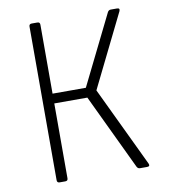

<svg xmlns="http://www.w3.org/2000/svg" viewBox="-82 -800 764 869"><g transform="rotate(-10 300.0 -365.0)"><path d="M122 0Q110 0 110 -12V-718Q110 -730 122 -730H148Q160 -730 160 -718V-401H313L471 -721Q476 -730 485 -730H514Q529 -730 523 -716L358 -381L533 -14Q539 0 524 0H491Q482 0 477 -9L312 -356H160V-12Q160 0 148 0Z"/></g></svg>

Font: Pitagon Sans Mono Thin
Style: Regular
Weight: 100
Monospace: yes
Designer: Travis Tran
Foundry: Pitagon
Version: Version 1.001; ttfautohint (v1.8.4.7-5d5b);gftools[0.9.26]